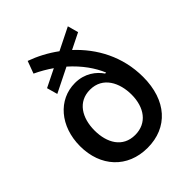

<svg xmlns="http://www.w3.org/2000/svg" viewBox="-218 -892 1025 1025"><g transform="rotate(-45 294.5 -379.5)"><path d="M468 -688.2 451.3 -748.9 325.6 -686.4C276.3 -722.7 222.7 -750.7 169 -769.9L143.1 -699.9C178.6 -683.2 210.9 -664.4 240.4 -643.8L139.2 -593.8L156.2 -533.4L294 -601.9C355.8 -547.2 398.1 -486.2 421.2 -429.7H413.7C387.8 -468 338.4 -508.2 264.2 -508.2C138.1 -508.2 44.7 -399.9 44.7 -250C44.7 -96.2 142.4 11.4 293.7 11.4C446.7 11.4 544.7 -96.6 544.7 -273.4C544.7 -428.3 474.8 -553.6 377.8 -643.5ZM158.7 -254.6C158.7 -349.8 204.2 -426.1 295.5 -426.1C392.8 -426.1 434.3 -338.8 434.3 -250.4C434.3 -154.5 385.3 -84.2 295.5 -84.2C201.7 -84.2 158.7 -161.6 158.7 -254.6Z"/></g></svg>

Font: Magic Ui Pro Semi Bold
Style: Regular
Weight: 600
Designer: Stefan Endress, Andreas Faust
Version: Version 1.000;FEAKit 1.0